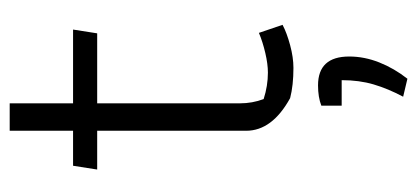

<svg xmlns="http://www.w3.org/2000/svg" viewBox="-258 -376 881 406"><g transform="rotate(-90 183.0 -173.5)"><path d="M178 -1Q109 -39 109 -94V-409H27L35 -460H109V-594H167V-460H323L315 -409H167V-107Q167 -81 176 -57Q204 -48 232 -48Q250 -48 273.5 -53.5Q297 -59 316 -67L333 -17Q316 -8 290 -1Q264 6 242 6Q205 6 178 -1ZM181 238Q198 206 207 175.5Q216 145 216 108H162V65Q180 58 205 58Q266 58 266 124Q266 156 253.5 187.5Q241 219 219 247Z"/></g></svg>

Font: Athiti
Style: Regular
Weight: 400
Designer: CadsonDemak Team
Foundry: CadsonDemak
Version: Version 1.032